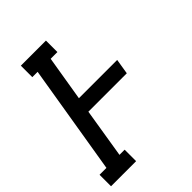

<svg xmlns="http://www.w3.org/2000/svg" viewBox="-235 -841 947 947"><g transform="rotate(-45 238.0 -367.5)"><path d="M-24 0V-80H24L119 -655H82V-735H257V-655H210L171 -419H438L425 -339H157L115 -80H151V0Z"/></g></svg>

Font: Iosevka Slab Medium
Style: Italic
Weight: 500
Italic angle: -9°
Monospace: yes
Designer: Belleve Invis
Foundry: Belleve Invis
Version: Version 11.1.0; ttfautohint (v1.8.3)